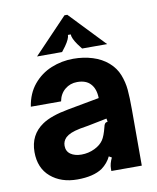

<svg xmlns="http://www.w3.org/2000/svg" viewBox="-89 -863 773 944"><g transform="rotate(-10 298.0 -391.0)"><path d="M36 -157Q36 -243 104 -289Q148 -319 236 -335L393 -364Q392 -411 368 -436Q346 -460 302 -460Q267 -460 241 -438.5Q215 -417 208 -380H57Q67 -445 103.5 -489Q140 -533 192.5 -554.5Q245 -576 303 -576Q354 -576 399 -562Q444 -548 476 -520Q508 -492 522.5 -455Q537 -418 540.5 -379.5Q544 -341 544 -280V0H392V-12Q392 -36 406 -65L392 -73Q377 -41 346 -18Q301 12 221 12Q140 12 88 -32.5Q36 -77 36 -157ZM328 -120Q357 -134 372 -156Q385 -175 396 -219Q398 -230 402.5 -235.5Q407 -241 416 -242L413 -258L318 -239L277 -232Q248 -226 231.5 -219Q215 -212 204 -202Q187 -185 187 -162Q187 -134 208 -119.5Q229 -105 262 -105Q297 -105 328 -120ZM130 -618 298 -794H312L480 -618H355L336 -643Q312 -677 312 -696H298Q298 -677 274 -643L255 -618Z"/></g></svg>

Font: Open Sauce Sans ExtraBold
Style: Regular
Weight: 800
Designer: Alfredo Marco Pradil
Foundry: Creative Sauce Fz LLC
Version: Version 1.477